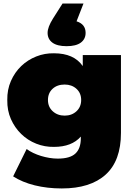

<svg xmlns="http://www.w3.org/2000/svg" viewBox="-20 -857 751 1081"><path d="M661 -547V-109Q661 48 575 126Q489 204 328 204Q246 204 175.5 186.5Q105 169 54 136L130 -18Q146 -6 167 4Q188 14 211 21Q234 28 258 32Q282 36 305 36Q374 36 404.5 7.5Q435 -21 435 -78V-88Q384 -30 284 -30Q232 -29 184 -48Q136 -67 99.5 -102.5Q63 -138 41.5 -186.5Q20 -235 21 -294Q20 -352 41.5 -401Q63 -450 99.5 -485Q136 -520 184 -539Q232 -558 284 -557Q396 -557 446 -485V-547ZM437 -294Q437 -333 410.5 -357Q384 -381 344 -381Q302 -381 276 -357Q250 -333 250 -294Q250 -255 277 -230.5Q304 -206 344 -206Q384 -206 410.5 -230.5Q437 -255 437 -294ZM462 -672Q462 -637 435 -617Q408 -597 355 -597Q302 -597 275 -617Q248 -637 248 -672Q248 -704 278 -752L332 -837H450L411 -737Q462 -721 462 -672Z"/></svg>

Font: CMG Sans Black
Style: Regular
Weight: 900
Designer: Julieta Ulanovsky
Foundry: Julieta Ulanovsky
Version: Version 7.200